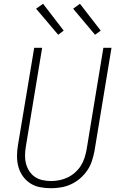

<svg xmlns="http://www.w3.org/2000/svg" viewBox="-20 -988 640 1016"><path d="M250 8Q220 8 191.5 2.5Q163 -3 140 -18Q117 -33 101 -55.5Q85 -78 77.5 -105Q70 -132 70 -161.5Q70 -191 75 -220L161 -735H203L117 -214Q113 -191 112.5 -167.5Q112 -144 117.5 -122.5Q123 -101 135 -82.5Q147 -64 164.5 -52Q182 -40 204.5 -35Q227 -30 250 -30Q272 -30 294.5 -34.5Q317 -39 338 -49Q359 -59 377 -75Q395 -91 407.5 -110.5Q420 -130 427 -152Q434 -174 438 -195L527 -735H570L480 -189Q475 -163 466.5 -136.5Q458 -110 442 -86.5Q426 -63 404 -44Q382 -25 356 -13Q330 -1 303 3.5Q276 8 250 8ZM483 -804 367 -942 403 -968 513 -826ZM288 -804 171 -942 208 -968 317 -826Z"/></svg>

Font: Iosevka SS04 XLt Ex
Style: Italic
Weight: 200
Width: 7
Italic angle: -9°
Monospace: yes
Designer: Belleve Invis
Foundry: Belleve Invis
Version: Version 19.0.0; ttfautohint (v1.8.4)